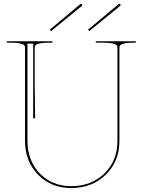

<svg xmlns="http://www.w3.org/2000/svg" viewBox="-20 -974 740 997"><path d="M238.3 -819.8 397 -952.6Q401.4 -956.1 405.3 -952.1Q410.2 -947.3 405.3 -943.4L245.1 -812.5ZM437 -819.8 595.7 -952.6Q600.1 -956.1 604 -952.1Q608.9 -947.3 604 -943.4L443.4 -812.5ZM15.1 -759.8H252.4V-752.4H234.9Q202.6 -752.4 185.3 -748.3Q168 -744.1 164.1 -739Q160.2 -733.9 160.2 -725.1V-533.7L162.6 -359.9H152.3V-747.6H122.6V-242.7Q122.6 -140.1 186.3 -73.7Q250 -7.3 350.1 -7.3Q454.6 -7.3 522.2 -73.5Q589.8 -139.6 589.8 -242.7V-725.1Q589.8 -733.9 585.9 -739Q582 -744.1 564.7 -748.3Q547.4 -752.4 515.1 -752.4H477.5V-759.8H685.1V-752.4H674.8Q642.6 -752.4 625.2 -748.3Q607.9 -744.1 604 -739Q600.1 -733.9 600.1 -725.1V-242.7Q600.1 -135.7 529.1 -66.7Q458 2.4 350.1 2.4Q245.1 2.4 177.5 -67.1Q109.9 -136.7 109.9 -242.7V-724.1Q109.9 -733.4 106 -738.8Q102.1 -744.1 84.7 -748.3Q67.4 -752.4 35.2 -752.4H15.1Z"/></svg>

Font: ZnikomitNo25
Style: Regular
Weight: 100
Designer: gluk
Foundry: gluk
Version: Version 0.56